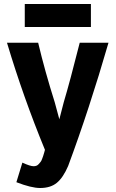

<svg xmlns="http://www.w3.org/2000/svg" viewBox="-20 -753 580 961"><path d="M523 -539Q427 -207 321 78Q296 136 264.5 162Q233 188 181 188Q137 188 62 159L92 61Q131 79 148 79Q156 79 162.5 76.5Q169 74 174 68Q179 62 183 57.5Q187 53 190.5 43Q194 33 196 28Q198 23 201 11.5Q204 0 205 -3Q96 -268 15 -539H171Q205 -396 254 -241L277 -156L299 -241Q329 -341 379 -539ZM435 -618H104V-733H435Z"/></svg>

Font: Repo
Style: Bold
Weight: 700
Designer: Stefan Peev
Foundry: Context Ltd
Version: Version 001.000